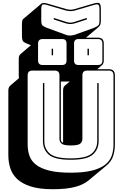

<svg xmlns="http://www.w3.org/2000/svg" viewBox="-20 -1228 886 1382"><path d="M359 134Q262 134 199.5 113.5Q137 93 102 59Q67 25 53.5 -19Q40 -63 40 -110V-575Q40 -588 43.5 -597Q47 -606 54 -612L117 -666Q116 -670 115.5 -674.5Q115 -679 115 -684V-805Q115 -818 118.5 -826Q122 -834 128 -839L203 -903L186 -909Q156 -920 147 -930Q138 -940 138 -971V-1052Q138 -1069 140.5 -1079Q143 -1089 149 -1093L278 -1202Q283 -1206 293.5 -1206.5Q304 -1207 322 -1202L459 -1162Q475 -1158 487 -1158Q499 -1158 515 -1162L652 -1202Q685 -1212 695.5 -1204.5Q706 -1197 706 -1161V-1080Q706 -1061 702 -1051Q698 -1041 690 -1034L599 -957H684Q706 -957 716.5 -946.5Q727 -936 727 -914V-793Q727 -781 723.5 -772.5Q720 -764 714 -759L680 -730H761Q785 -730 796 -719Q807 -708 807 -684V-189Q807 -143 794 -104Q781 -65 747 -37L617 71Q582 101 520 117.5Q458 134 359 134ZM518 -1152Q501 -1148 487 -1148Q473 -1148 456 -1152L319 -1192Q293 -1200 285 -1194Q277 -1188 277 -1161V-1080Q277 -1053 285.5 -1045Q294 -1037 319 -1027L456 -977Q463 -974 471 -973Q479 -972 488 -972Q497 -973 507.5 -975Q518 -977 527 -981L655 -1027Q679 -1037 687.5 -1045Q696 -1053 696 -1080V-1161Q696 -1188 688 -1194Q680 -1200 655 -1192ZM367 -1099 454 -1071Q461 -1069 468.5 -1067Q476 -1065 486 -1065Q496 -1065 503.5 -1067Q511 -1069 518 -1071L605 -1099V-1088L522 -1061Q513 -1059 505 -1057Q497 -1055 486 -1055Q475 -1055 467 -1057Q459 -1059 450 -1061L367 -1088ZM426 -760Q443 -760 451 -768Q459 -776 459 -793V-914Q459 -931 451 -939Q443 -947 426 -947H288Q271 -947 262.5 -939Q254 -931 254 -914V-793Q254 -776 262.5 -768Q271 -760 288 -760ZM684 -760Q701 -760 709 -768Q717 -776 717 -793V-914Q717 -931 709 -939Q701 -947 684 -947H546Q529 -947 521 -939Q513 -931 513 -914V-793Q513 -776 521 -768Q529 -760 546 -760ZM362 -830H352V-877H362ZM620 -830H610V-877H620ZM797 -189V-684Q797 -703 788.5 -711.5Q780 -720 761 -720H609Q590 -720 581.5 -711.5Q573 -703 573 -684V-228Q573 -208 558 -194.5Q543 -181 490 -181Q438 -181 423 -194.5Q408 -208 408 -228V-684Q408 -703 399.5 -711.5Q391 -720 372 -720H215Q196 -720 187.5 -711.5Q179 -703 179 -684V-189Q179 -143 192.5 -105.5Q206 -68 240.5 -41.5Q275 -15 335 0Q395 15 488 15Q581 15 641 0Q701 -15 735.5 -41.5Q770 -68 783.5 -105.5Q797 -143 797 -189ZM434 -200V-575Q434 -588 437 -597Q440 -606 446 -611L447 -612L482 -641H418V-228Q418 -219 421 -211.5Q424 -204 434 -200ZM289 -630H299V-213Q299 -157 338.5 -122.5Q378 -88 489 -88Q600 -88 640 -122.5Q680 -157 680 -213V-630H690V-213Q690 -153 648 -115.5Q606 -78 489 -78Q372 -78 330.5 -115.5Q289 -153 289 -213Z"/></svg>

Font: Bungee Shade
Style: Regular
Weight: 400
Designer: David Jonathan Ross
Foundry: David Jonathan Ross
Version: Version 1.000;PS 1.0;hotconv 1.0.72;makeotf.lib2.5.5900